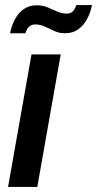

<svg xmlns="http://www.w3.org/2000/svg" viewBox="-20 -742 385 762"><path d="M12 0 105 -526H221L128 0ZM20 -610Q26 -641 39.5 -666Q53 -691 74.5 -706Q96 -721 125 -721Q149 -721 168.5 -713Q188 -705 206.5 -696.5Q225 -688 246 -688Q259 -688 268 -696Q277 -704 283 -722H345Q339 -691 325 -665.5Q311 -640 289.5 -625Q268 -610 238 -610Q215 -610 195.5 -619Q176 -628 158 -636.5Q140 -645 119 -645Q106 -645 96 -636.5Q86 -628 81 -610Z"/></svg>

Font: Archivo SemiCondensed SemiBold
Style: Italic
Weight: 600
Width: 4
Italic angle: -10°
Designer: Hector Gatti
Foundry: Omnibus-Type
Version: Version 2.001